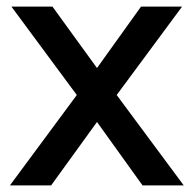

<svg xmlns="http://www.w3.org/2000/svg" viewBox="-20 -560 585 580"><path d="M10 0H134.5L273 -191.5L410.5 0H535L332.5 -273L530 -540H406L273 -354.5L138.5 -540H14.5L212 -273Z"/></svg>

Font: Eudonet SemiBold
Style: Regular
Weight: 600
Designer: Mikhail Sharanda
Foundry: Mikhail Sharanda
Version: Version 4.503;Glyphs 3.1.2 (3151)